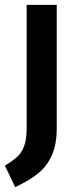

<svg xmlns="http://www.w3.org/2000/svg" viewBox="-52 -549 309 785"><path d="M180 -25Q180 42 159.5 87Q139 132 102.5 161Q66 190 10 216L-32 128Q0 109 18.5 92Q37 75 47 47.5Q57 20 57 -24V-529H180Z"/></svg>

Font: Fira Sans Compressed Medium
Style: Regular
Weight: 500
Width: 1
Designer: bBox Type GmbH & Carrois Corporate GbR & Edenspiekermann AG
Foundry: bBox Type GmbH & Carrois Corporate GbR & Edenspiekermann AG
Version: Version 4.301